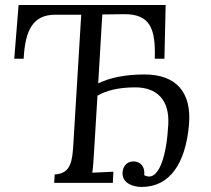

<svg xmlns="http://www.w3.org/2000/svg" viewBox="-20 -720 829 756"><path d="M382.8 -663.1 468.3 -664.1C571.3 -665 593.3 -606.9 589.4 -488.8H627.4L632.3 -700.2H53.2L36.1 -488.8H73.2C79.1 -606.9 113.3 -661.6 197.3 -662.1H299.8L269 -155.8C265.1 -87.9 260.3 -36.1 195.3 -33.2L193.4 0H424.3L426.3 -43.9L343.3 -40C346.2 -57.1 348.1 -83 350.1 -119.1L363.8 -343.3C397 -362.3 443.4 -376 512.7 -376C597.7 -376 647.9 -326.7 642.6 -230C636.2 -106.4 607.4 -24.9 567.4 -24.9C560.5 -24.9 552.7 -27.3 547.9 -30.3C551.8 -64.5 532.2 -84.5 505.4 -84.5C476.6 -84.5 462.4 -60.5 462.4 -38.1C462.4 2.4 504.4 16.1 538.1 16.1C647.5 16.1 710.4 -74.7 724.1 -228.5C735.4 -356.9 673.3 -426.8 549.3 -426.8C470.7 -426.8 410.2 -413.1 366.7 -391.6Z"/></svg>

Font: Lora Italic
Style: Regular
Weight: 400
Italic angle: -3°
Designer: Olga Karpushina, Alexei Vanyashin
Foundry: Cyreal
Version: Version 1.011;PS 001.011;hotconv 1.0.70;makeotf.lib2.5.58329